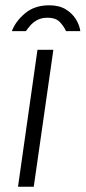

<svg xmlns="http://www.w3.org/2000/svg" viewBox="-20 -705 323 725"><path d="M48 0 121.5 -517H181.5L107.5 0ZM165.7 -685Q110.7 -685 74.7 -654.8Q38.7 -624.5 24.8 -587.5H77.8Q83.7 -596 93.8 -608Q103.9 -620 119.9 -629Q136 -638 159.5 -638Q191.5 -638 206.9 -620.8Q222.3 -603.5 229.3 -587.5H283.3Q280.5 -609.5 266.8 -632Q253.1 -654.5 228.1 -669.8Q203.2 -685 165.7 -685Z"/></svg>

Font: Public Sans ExtraLight
Style: Italic
Weight: 200
Italic angle: -8°
Designer: The Public Sans project authors (U.S. Web Design System). Libre Franklin designed by Pablo Impallari and Rodrigo Fuenzal
Version: Version 1.007; ttfautohint (v1.8.1) -l 8 -r 50 -G 200 -x 14 